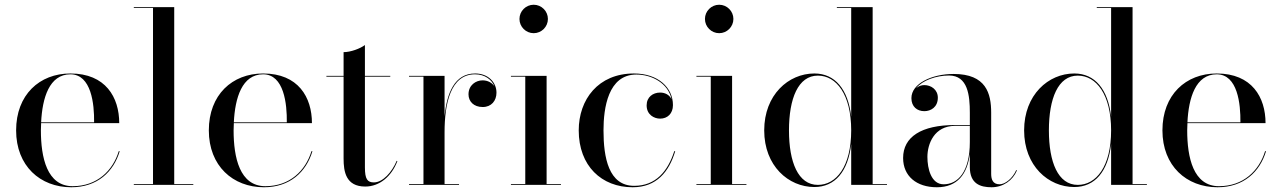

<svg xmlns="http://www.w3.org/2000/svg" viewBox="-20 -780 5402 810"><path d="M485 -142H481C456 -60 389.5 5.5 286.5 5.5C178 5.5 152.5 -116 152.5 -230C152.5 -240 153 -250 153.5 -260.5H483C483 -369.5 425.5 -470 277 -470C146.5 -470 48 -380 48 -230C48 -80 149.5 10 280.5 10C391 10 459 -55.5 485 -142ZM277 -466.5C365.5 -466.5 378 -341 377 -264H153.5C158.5 -367 188 -466.5 277 -466.5Z M544.5 -3.5V0H795.5V-3.5H715V-750H544.5V-746.5H625.5V-3.5Z M1298 -142H1294C1269 -60 1202.5 5.5 1099.5 5.5C991 5.5 965.5 -116 965.5 -230C965.5 -240 966 -250 966.5 -260.5H1296C1296 -369.5 1238.5 -470 1090 -470C959.5 -470 861 -380 861 -230C861 -80 962.5 10 1093.5 10C1204 10 1272 -55.5 1298 -142ZM1090 -466.5C1178.5 -466.5 1191 -341 1190 -264H966.5C971.5 -367 1001 -466.5 1090 -466.5Z M1656.5 -100.5 1653.5 -101.5C1633.5 -53.5 1595 -10.5 1557.5 -10.5C1530.5 -10.5 1519.5 -23.5 1519.5 -73.5V-456.5H1626.5V-460H1519.5V-590C1499.5 -575 1459.5 -560 1429.5 -560V-460H1357V-456.5H1429.5V-111C1429.5 -56 1439 7 1521 7C1582 7 1632.5 -37 1656.5 -100.5Z M1705.5 -3.5V0H1916.5V-3.5H1855.5V-222C1855.5 -342 1880.5 -466.5 1984 -466.5C2025 -466.5 2054.5 -444.5 2066 -415.5C2056 -431 2037.5 -441 2016 -441C1987.5 -441 1956.5 -421 1956.5 -382C1956.5 -352 1978.5 -328.5 2016.5 -328.5C2053 -328.5 2074.5 -355 2074.5 -389C2074.5 -432.5 2040 -470 1984.5 -470C1897.5 -470 1865 -387 1855.5 -289V-460H1705.5V-456.5H1766.5V-3.5Z M2171.5 -700C2171.5 -667 2198.5 -640 2231.5 -640C2264.5 -640 2291.5 -667 2291.5 -700C2291.5 -733 2264.5 -760 2231.5 -760C2198.5 -760 2171.5 -733 2171.5 -700ZM2135.5 -3.5V0H2346.5V-3.5H2286V-460H2135.5V-456.5H2196V-3.5Z M2828.5 -142H2824.5C2797.5 -57.5 2746.5 4 2655.5 4C2547.5 4 2526 -115.5 2526 -230C2526 -324 2545.5 -465.5 2664.5 -465.5C2730 -465.5 2799 -429 2813 -361.5C2804 -380 2785.5 -389.5 2765 -389.5C2734.5 -389.5 2708 -370.5 2708 -335.5C2708 -295.5 2740 -279.5 2765 -279.5C2795.5 -279.5 2819 -300.5 2819 -336.5C2819 -410.5 2756.5 -470 2654.5 -470C2503.5 -470 2421.5 -360 2421.5 -230C2421.5 -80 2518 10 2649 10C2750 10 2802.5 -55.5 2828.5 -142Z M2954 -700C2954 -667 2981 -640 3014 -640C3047 -640 3074 -667 3074 -700C3074 -733 3047 -760 3014 -760C2981 -760 2954 -733 2954 -700ZM2918 -3.5V0H3129V-3.5H3068.5V-460H2918V-456.5H2978.5V-3.5Z M3722 -3.5H3661.5V-750H3510.5V-746.5H3571V-288C3558 -403 3503 -470 3415.5 -470C3306.5 -470 3204 -380 3204 -230C3204 -80 3306.5 9 3415.5 9C3503 9 3558 -57 3571 -172V0H3722ZM3571 -230C3571 -77.5 3508 0 3430.5 0C3347 0 3308.5 -96 3308.5 -230C3308.5 -364 3347 -461 3430.5 -461C3508 -461 3571 -382 3571 -230Z M4009 -252.5C3867 -252.5 3790 -202.5 3790 -113.5C3790 -37.5 3846 10 3932.5 10C4018.5 10 4061 -45 4071.5 -131.5V-75C4071.5 -4.5 4116 10 4163 10C4212 10 4252.5 -19 4270 -60.5L4267.5 -63C4251.5 -26.5 4220 -2.5 4197 -2.5C4168.5 -2.5 4161.5 -23 4161.5 -46.5V-304.5C4161.5 -385.5 4140.5 -468 4003 -468C3912 -468 3825 -428 3825 -366C3825 -330 3849 -311 3879.5 -311C3907 -311 3936.5 -328 3936.5 -368C3936.5 -402 3908 -421 3879.5 -421C3867 -421 3854.5 -416.5 3845 -408C3872 -441.5 3930 -461.5 3983.5 -461.5C4063.5 -461.5 4071.5 -376.5 4071.5 -304.5V-252.5ZM3961 -2.5C3908.5 -2.5 3892.5 -68 3892.5 -118C3892.5 -172.5 3921 -249 4009 -249H4071.5V-180.5C4071.5 -54.5 4020.5 -2.5 3961 -2.5Z M4818.5 -3.5H4758V-750H4607V-746.5H4667.5V-288C4654.5 -403 4599.5 -470 4512 -470C4403 -470 4300.5 -380 4300.5 -230C4300.5 -80 4403 9 4512 9C4599.5 9 4654.5 -57 4667.5 -172V0H4818.5ZM4667.5 -230C4667.5 -77.5 4604.5 0 4527 0C4443.5 0 4405 -96 4405 -230C4405 -364 4443.5 -461 4527 -461C4604.5 -461 4667.5 -382 4667.5 -230Z M5321 -142H5317C5292 -60 5225.5 5.5 5122.5 5.5C5014 5.5 4988.5 -116 4988.5 -230C4988.5 -240 4989 -250 4989.5 -260.5H5319C5319 -369.5 5261.5 -470 5113 -470C4982.5 -470 4884 -380 4884 -230C4884 -80 4985.5 10 5116.5 10C5227 10 5295 -55.5 5321 -142ZM5113 -466.5C5201.5 -466.5 5214 -341 5213 -264H4989.5C4994.5 -367 5024 -466.5 5113 -466.5Z"/></svg>

Font: Bodoni* 48pt
Style: Regular
Weight: 400
Version: Version 2.3